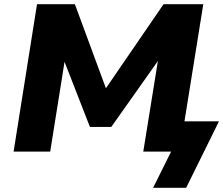

<svg xmlns="http://www.w3.org/2000/svg" viewBox="-20 -725 1067 918"><path d="M712 173 798 0H665L735 -434L734 -432L512 -118H410L288 -431L289 -432L220 0H45L157 -705H338L489 -296L483 -298L762 -705H952L862 -145H1027L870 173Z"/></svg>

Font: Nunito Sans 7pt Black
Style: Italic
Weight: 900
Italic angle: -9°
Version: Version 3.101;gftools[0.9.27]